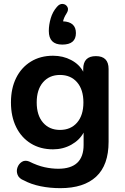

<svg xmlns="http://www.w3.org/2000/svg" viewBox="-20 -789 648 999"><path d="M292 -113Q348 -113 381 -151Q414 -189 414 -256Q414 -323 381 -361Q348 -399 292 -399Q237 -399 204 -361Q171 -323 171 -256Q171 -189 204 -151Q237 -113 292 -113ZM294 190Q240 190 191 180Q142 170 105 150Q79 140 71.5 120.5Q64 101 71 82Q78 63 94 53Q110 43 131 51Q175 73 212 81Q249 89 283 89Q415 89 415 -35V-99Q394 -60 351 -36Q308 -12 256 -12Q190 -12 140.5 -42.5Q91 -73 64 -128Q37 -183 37 -256Q37 -329 64 -383.5Q91 -438 140.5 -468.5Q190 -499 256 -499Q308 -499 350.5 -476.5Q393 -454 413 -416V-430Q413 -497 479 -497Q545 -497 545 -430V-51Q545 70 480.5 130Q416 190 294 190ZM304 -557Q234 -557 234 -628Q234 -660 244 -694Q254 -728 276 -753Q290 -770 306.5 -768.5Q323 -767 331 -752.5Q339 -738 325 -717Q313 -699 308 -678Q375 -675 375 -617Q375 -557 304 -557Z"/></svg>

Font: Chiron GoRound TC SB
Style: Regular
Weight: 500
Designer: Ryoko NISHIZUKA 西塚涼子 (kana, bopomofo & ideographs); Paul D. Hunt (Latin, Greek & Cyrillic); Sandoll Communications 산돌커뮤니
Foundry: Adobe
Version: Version 1.000;hotconv 1.1.1;makeotfexe 2.6.0